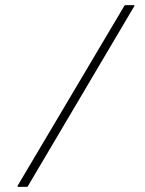

<svg xmlns="http://www.w3.org/2000/svg" viewBox="-20 -728 563 748"><path d="M90 -5Q89 -2 87 -1Q85 0 82 0H51Q49 0 48.5 -1.5Q48 -3 49 -5L463 -703Q464 -706 466 -707Q468 -708 470 -708H501Q504 -708 504 -706.5Q504 -705 502 -702Z"/></svg>

Font: Glory ExtraLight
Style: Regular
Weight: 250
Version: Version 1.011